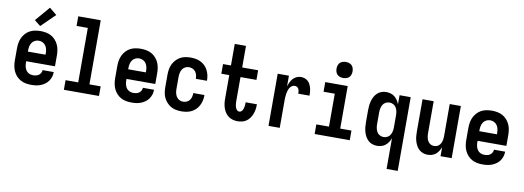

<svg xmlns="http://www.w3.org/2000/svg" viewBox="-71 -1220 5141 1885"><g transform="rotate(10 2500.0 -277.5)"><path d="M250 8Q222 8 195 3Q168 -2 144 -15Q120 -28 101.5 -48.5Q83 -69 71.5 -94Q60 -119 55.5 -146Q51 -173 51 -200V-320Q51 -347 55.5 -374.5Q60 -402 71.5 -426.5Q83 -451 101.5 -471.5Q120 -492 144 -505Q168 -518 195.5 -523Q223 -528 250 -528Q277 -528 304.5 -523Q332 -518 356 -505Q380 -492 398.5 -471.5Q417 -451 428.5 -426.5Q440 -402 444.5 -374.5Q449 -347 449 -320V-212H162V-200Q162 -180 166 -160Q170 -140 181 -123Q192 -106 211 -97Q230 -88 250 -88Q265 -88 280 -91Q295 -94 307.5 -102.5Q320 -111 327.5 -125Q335 -139 336 -154H447Q447 -130 440 -107Q433 -84 419 -64Q405 -44 385.5 -30Q366 -16 343.5 -7Q321 2 297.5 5Q274 8 250 8ZM162 -308H338V-320Q338 -340 334 -360Q330 -380 318.5 -397Q307 -414 288.5 -423Q270 -432 250 -432Q230 -432 211.5 -423Q193 -414 181.5 -397Q170 -380 166 -360Q162 -340 162 -320ZM237 -576 176 -624 301 -770 374 -710Z M575 0V-96H701V-639H589V-735H813V-96H925V0Z M1250 8Q1222 8 1195 3Q1168 -2 1144 -15Q1120 -28 1101.5 -48.5Q1083 -69 1071.5 -94Q1060 -119 1055.5 -146Q1051 -173 1051 -200V-320Q1051 -347 1055.5 -374.5Q1060 -402 1071.5 -426.5Q1083 -451 1101.5 -471.5Q1120 -492 1144 -505Q1168 -518 1195.5 -523Q1223 -528 1250 -528Q1277 -528 1304.5 -523Q1332 -518 1356 -505Q1380 -492 1398.5 -471.5Q1417 -451 1428.5 -426.5Q1440 -402 1444.5 -374.5Q1449 -347 1449 -320V-212H1162V-200Q1162 -180 1166 -160Q1170 -140 1181 -123Q1192 -106 1211 -97Q1230 -88 1250 -88Q1265 -88 1280 -91Q1295 -94 1307.5 -102.5Q1320 -111 1327.5 -125Q1335 -139 1336 -154H1447Q1447 -130 1440 -107Q1433 -84 1419 -64Q1405 -44 1385.5 -30Q1366 -16 1343.5 -7Q1321 2 1297.5 5Q1274 8 1250 8ZM1162 -308H1338V-320Q1338 -340 1334 -360Q1330 -380 1318.5 -397Q1307 -414 1288.5 -423Q1270 -432 1250 -432Q1230 -432 1211.5 -423Q1193 -414 1181.5 -397Q1170 -380 1166 -360Q1162 -340 1162 -320Z M1747 8Q1720 8 1693 3Q1666 -2 1642.5 -15.5Q1619 -29 1600.5 -49.5Q1582 -70 1570.5 -94.5Q1559 -119 1555 -146Q1551 -173 1551 -200V-320Q1551 -347 1555 -374Q1559 -401 1570.5 -425.5Q1582 -450 1600.5 -470.5Q1619 -491 1642.5 -504.5Q1666 -518 1693 -523Q1720 -528 1747 -528Q1773 -528 1798.5 -523.5Q1824 -519 1847 -507.5Q1870 -496 1888.5 -478Q1907 -460 1919 -437Q1931 -414 1937 -389Q1943 -364 1943 -338V-331H1832V-334Q1832 -353 1827 -371Q1822 -389 1811 -403Q1800 -417 1782.5 -424.5Q1765 -432 1747 -432Q1727 -432 1709 -422.5Q1691 -413 1680.5 -396Q1670 -379 1666 -359.5Q1662 -340 1662 -320V-200Q1662 -180 1666 -160.5Q1670 -141 1680.5 -124Q1691 -107 1709 -97.5Q1727 -88 1747 -88Q1765 -88 1782.5 -95.5Q1800 -103 1811 -117Q1822 -131 1827 -149Q1832 -167 1832 -186V-189H1943V-182Q1943 -156 1937 -131Q1931 -106 1919 -83Q1907 -60 1888.5 -42Q1870 -24 1847 -12.5Q1824 -1 1798.5 3.5Q1773 8 1747 8Z M2307 8Q2284 8 2260.5 2Q2237 -4 2217.5 -18Q2198 -32 2184.5 -52Q2171 -72 2163 -94.5Q2155 -117 2152 -141Q2149 -165 2149 -189V-424H2070V-520H2149V-735H2261V-520H2420V-424H2261V-189Q2261 -178 2261.5 -168Q2262 -158 2263.5 -148Q2265 -138 2268 -128Q2271 -118 2275.5 -109.5Q2280 -101 2288.5 -94.5Q2297 -88 2307 -88Q2317 -88 2325.5 -94Q2334 -100 2339 -108.5Q2344 -117 2346.5 -126.5Q2349 -136 2351 -145.5Q2353 -155 2353.5 -165Q2354 -175 2354 -184V-189H2466V-180Q2466 -157 2462 -134Q2458 -111 2449.5 -89.5Q2441 -68 2427.5 -49Q2414 -30 2395 -16.5Q2376 -3 2353.5 2.5Q2331 8 2307 8Z M2615 0V-520H2727V-412Q2733 -434 2742.5 -454.5Q2752 -475 2767 -492Q2782 -509 2803 -518.5Q2824 -528 2846 -528Q2865 -528 2883.5 -522Q2902 -516 2916 -503Q2930 -490 2938.5 -473Q2947 -456 2952 -437.5Q2957 -419 2958.5 -400Q2960 -381 2960 -362H2848Q2848 -374 2846.5 -386Q2845 -398 2840 -408.5Q2835 -419 2824.5 -425.5Q2814 -432 2802 -432Q2786 -432 2772.5 -422.5Q2759 -413 2751 -399.5Q2743 -386 2738.5 -370.5Q2734 -355 2731.5 -339Q2729 -323 2728 -307.5Q2727 -292 2727 -276V0Z M3075 0V-96H3201V-424H3089V-520H3313V-96H3425V0ZM3255 -590Q3239 -590 3223 -595Q3207 -600 3196 -611Q3185 -622 3180 -638Q3175 -654 3175 -670Q3175 -686 3180 -702Q3185 -718 3196 -729Q3207 -740 3223 -745Q3239 -750 3255 -750Q3271 -750 3287 -745Q3303 -740 3314 -729Q3325 -718 3330 -702Q3335 -686 3335 -670Q3335 -654 3330 -638Q3325 -622 3314 -611Q3303 -600 3287 -595Q3271 -590 3255 -590Z M3830 215V-91Q3822 -70 3810 -51.5Q3798 -33 3781 -19Q3764 -5 3742 1.5Q3720 8 3698 8Q3674 8 3651 0.5Q3628 -7 3610 -23.5Q3592 -40 3580.5 -61Q3569 -82 3562.5 -105Q3556 -128 3553.5 -152Q3551 -176 3551 -200V-320Q3551 -344 3553.5 -368Q3556 -392 3562.5 -415Q3569 -438 3580.5 -459Q3592 -480 3610 -496.5Q3628 -513 3651 -520.5Q3674 -528 3698 -528Q3720 -528 3742 -521.5Q3764 -515 3781 -501Q3798 -487 3810 -468.5Q3822 -450 3830 -429V-520H3941V215ZM3746 -88Q3766 -88 3784 -97.5Q3802 -107 3812 -124Q3822 -141 3826 -160.5Q3830 -180 3830 -200V-320Q3830 -340 3826 -359.5Q3822 -379 3812 -396Q3802 -413 3784 -422.5Q3766 -432 3746 -432Q3726 -432 3708 -422.5Q3690 -413 3680 -396Q3670 -379 3666 -359.5Q3662 -340 3662 -320V-200Q3662 -180 3666 -160.5Q3670 -141 3680 -124Q3690 -107 3708 -97.5Q3726 -88 3746 -88Z M4202 8Q4178 8 4155.5 0Q4133 -8 4115.5 -24.5Q4098 -41 4087 -62Q4076 -83 4069.5 -106Q4063 -129 4061 -152.5Q4059 -176 4059 -200V-520H4170V-200Q4170 -187 4171.5 -174Q4173 -161 4176.5 -148.5Q4180 -136 4186.5 -125Q4193 -114 4202.5 -105Q4212 -96 4224.5 -92Q4237 -88 4250 -88Q4263 -88 4275.5 -92Q4288 -96 4297.5 -105Q4307 -114 4313.5 -125Q4320 -136 4323.5 -148.5Q4327 -161 4328.5 -174Q4330 -187 4330 -200V-520H4441V0H4330V-90Q4322 -70 4310.5 -51Q4299 -32 4282.5 -18.5Q4266 -5 4245 1.5Q4224 8 4202 8Z M4750 8Q4722 8 4695 3Q4668 -2 4644 -15Q4620 -28 4601.5 -48.5Q4583 -69 4571.5 -94Q4560 -119 4555.5 -146Q4551 -173 4551 -200V-320Q4551 -347 4555.5 -374.5Q4560 -402 4571.5 -426.5Q4583 -451 4601.5 -471.5Q4620 -492 4644 -505Q4668 -518 4695.5 -523Q4723 -528 4750 -528Q4777 -528 4804.5 -523Q4832 -518 4856 -505Q4880 -492 4898.5 -471.5Q4917 -451 4928.5 -426.5Q4940 -402 4944.5 -374.5Q4949 -347 4949 -320V-212H4662V-200Q4662 -180 4666 -160Q4670 -140 4681 -123Q4692 -106 4711 -97Q4730 -88 4750 -88Q4765 -88 4780 -91Q4795 -94 4807.5 -102.5Q4820 -111 4827.5 -125Q4835 -139 4836 -154H4947Q4947 -130 4940 -107Q4933 -84 4919 -64Q4905 -44 4885.5 -30Q4866 -16 4843.5 -7Q4821 2 4797.5 5Q4774 8 4750 8ZM4662 -308H4838V-320Q4838 -340 4834 -360Q4830 -380 4818.5 -397Q4807 -414 4788.5 -423Q4770 -432 4750 -432Q4730 -432 4711.5 -423Q4693 -414 4681.5 -397Q4670 -380 4666 -360Q4662 -340 4662 -320Z"/></g></svg>

Font: Iosevka Term Curly
Style: Bold
Weight: 700
Designer: Belleve Invis
Foundry: Belleve Invis
Version: Version 32.3.0